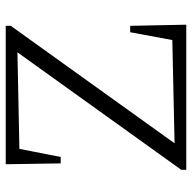

<svg xmlns="http://www.w3.org/2000/svg" viewBox="-20 -668 687 688"><g transform="rotate(-90 324.0 -323.5)"><path d="M60 0V-18L481 -605L135 -598L106 -450H83L80 -647H576V-629L155 -42L525 -50L553 -201H576L580 0Z"/></g></svg>

Font: Piazzolla SC Light
Style: Regular
Weight: 300
Designer: Juan Pablo del Peral
Foundry: Huerta Tipografica
Version: Version 1.330